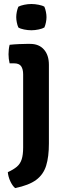

<svg xmlns="http://www.w3.org/2000/svg" viewBox="-20 -719 332 958"><path d="M224 -3Q224 63.5 210.2 107.8Q196.5 152 160.2 178.8Q124 205.5 55.5 219.5Q42 208 31.5 185.5Q21 163 19 140Q47.5 127 64.2 112.8Q81 98.5 88.2 76Q95.5 53.5 95.5 17V-348Q95.5 -374 85.5 -388.5Q75.5 -403 50 -403H28Q22.5 -425 22.5 -448Q22.5 -459.5 23.8 -471.5Q25 -483.5 28 -495.5Q51.5 -498 75.2 -499Q99 -500 113 -500H130.5Q174.5 -500 199.2 -472Q224 -444 224 -395.5ZM61 -633.5Q61 -646 63.8 -659.8Q66.5 -673.5 71.5 -685.5Q82.5 -691.5 100.8 -695.2Q119 -699 136.5 -699Q154 -699 173 -695.2Q192 -691.5 201.5 -685.5Q206.5 -673.5 209.2 -659.5Q212 -645.5 212 -633.5Q212 -621.5 209.2 -607.5Q206.5 -593.5 201.5 -582Q192 -576 173 -572Q154 -568 136.5 -568Q119 -568 100.2 -571.8Q81.5 -575.5 71.5 -582Q66.5 -593.5 63.8 -607.5Q61 -621.5 61 -633.5Z"/></svg>

Font: Signika Light SemiBold
Style: Regular
Weight: 600
Version: Version 2.003;gftools[0.9.32]